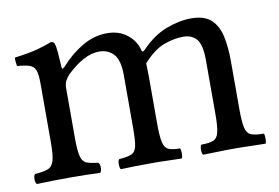

<svg xmlns="http://www.w3.org/2000/svg" viewBox="-56 -531 904 621"><g transform="rotate(-10 396.5 -220.0)"><path d="M163 -358Q163 -349 167 -351.5Q171 -354 175 -358Q206 -393 245 -416Q284 -439 327 -439Q366 -439 393 -417.5Q420 -396 427 -365Q429 -359 432.5 -361Q436 -363 438 -365Q477 -406 520.5 -422.5Q564 -439 603 -439Q647 -439 669 -418Q691 -397 698.5 -361Q706 -325 706 -280V-122Q706 -81 710.5 -61.5Q715 -42 729 -36.5Q743 -31 770 -31Q773 -27 773 -14Q773 -3 770 2Q749 2 723 1Q697 0 667 0Q637 0 610.5 1Q584 2 565 2Q561 -2 561 -14Q561 -27 565 -31Q591 -31 604.5 -36.5Q618 -42 622.5 -61.5Q627 -81 627 -122V-298Q627 -348 611.5 -366.5Q596 -385 567 -385Q538 -385 504.5 -373Q471 -361 435 -321Q435 -312 435.5 -302Q436 -292 436 -281V-122Q436 -81 440.5 -61.5Q445 -42 457.5 -36.5Q470 -31 495 -31Q498 -27 498 -14Q498 -3 495 2Q476 2 451.5 1Q427 0 397 0Q367 0 340.5 0.5Q314 1 295 2Q291 -2 291 -14Q291 -27 295 -31Q322 -33 335.5 -38.5Q349 -44 353 -62.5Q357 -81 357 -122V-296Q357 -346 338.5 -365.5Q320 -385 291 -385Q242 -385 183 -328Q177 -321 171.5 -311.5Q166 -302 166 -286V-122Q166 -81 171 -62.5Q176 -44 189 -39Q202 -34 227 -31Q232 -26 232 -14Q232 -3 227 2Q205 1 181 0.5Q157 0 127 0Q97 0 69.5 0.5Q42 1 19 2Q14 -3 14 -14Q14 -26 19 -31Q47 -33 61.5 -38.5Q76 -44 81.5 -62.5Q87 -81 87 -122V-317Q87 -346 82 -359.5Q77 -373 63 -378Q49 -383 22 -385Q21 -390 20 -399.5Q19 -409 20 -413Q72 -420 97 -427Q122 -434 143 -442Q149 -442 151.5 -439.5Q154 -437 155 -434Q158 -426 160 -403Q162 -380 163 -358Z"/></g></svg>

Font: Triodion
Style: Regular
Weight: 400
Version: Version 1.201; ttfautohint (v1.8.4.7-5d5b)